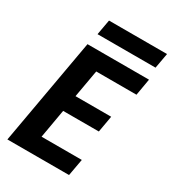

<svg xmlns="http://www.w3.org/2000/svg" viewBox="-209 -986 980 1095"><g transform="rotate(30 281.0 -438.5)"><path d="M527 -589H262L230 -408H465L446 -300H211L178 -111H443L423 0H17L141 -699H546ZM180 -877H562L544 -777H162Z"/></g></svg>

Font: SVN-Poppins SemiBold
Style: Italic
Weight: 600
Italic angle: -10°
Designer: Ninad Kale (Devanagari), Jonny Pinhorn (Latin)
Foundry: Indian Type Foundry
Version: Version 3.002 2017; ttfautohint (v1.8.3)